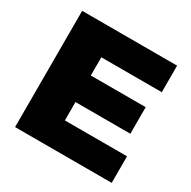

<svg xmlns="http://www.w3.org/2000/svg" viewBox="-157 -852 997 1003"><g transform="rotate(30 341.5 -350.5)"><path d="M59.1 -701.2H631.8V-541H267.1V-431.2H598.1V-271H267.1V-160.2H642.1V0H59.1Z"/></g></svg>

Font: Montserrat arm ExtraBold
Style: Regular
Weight: 800
Designer: Julieta Ulanovsky
Foundry: Julieta Ulanovsky
Version: Version 6.000;PS 006.000;hotconv 1.0.88;makeotf.lib2.5.64775